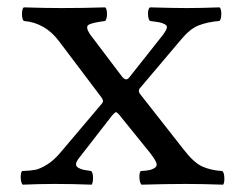

<svg xmlns="http://www.w3.org/2000/svg" viewBox="-20 -502 680 524"><path d="M225.1 -409.2 313 -293Q324.2 -278.8 333 -291L425.8 -408.2Q433.6 -419.4 435.3 -425.8Q437 -432.1 429.4 -436Q421.9 -439.9 413.3 -441.4Q404.8 -442.9 389.2 -444.8Q384.3 -449.7 384 -463.9Q383.8 -478 389.2 -481.9Q456.1 -480 490.2 -480Q525.4 -480 579.1 -481.9Q584 -478 584 -464.1Q584 -450.2 579.1 -444.8Q544.9 -441.9 521.5 -432.4Q498 -422.9 474.1 -394L361.8 -261.2Q356 -254.4 361.8 -246.1L481 -94.2Q508.8 -58.1 532 -47.6Q555.2 -37.1 586.9 -35.2Q591.8 -30.3 592.3 -16.6Q592.8 -2.9 588.9 2Q530.8 0 487.8 0Q436 0 366.2 2Q361.3 -2.9 360.6 -16.4Q359.9 -29.8 363.8 -35.2Q380.9 -36.1 388.9 -38.1Q397 -40 403.6 -44.9Q410.2 -49.8 406 -59.3Q401.9 -68.8 390.1 -84L305.2 -189Q298.3 -196.8 295.7 -195.8Q293 -194.8 286.1 -187L195.8 -70.8Q188 -61 187.5 -54.4Q187 -47.9 194.1 -43.9Q201.2 -40 208 -38.6Q214.8 -37.1 229 -35.2Q233.9 -30.3 233.9 -16.6Q233.9 -2.9 230 2Q181.2 0 128.9 0Q88.9 0 42 2Q37.1 -2.9 36.6 -16.4Q36.1 -29.8 40 -35.2Q64 -36.1 76.4 -38.6Q88.9 -41 107.9 -52.5Q127 -64 146 -86.9L258.8 -220.2Q263.7 -226.1 257.8 -234.9L142.1 -388.2Q104 -439.9 44.9 -444.8Q40 -449.7 40 -463.9Q40 -478 44.9 -481.9Q104 -480 147.9 -480Q208 -480 267.1 -481.9Q272 -478 272 -464.1Q272 -450.2 267.1 -444.8Q230 -439.9 221.4 -434.1Q212.9 -428.2 225.1 -409.2Z"/></svg>

Font: Linux Libertine Mono
Style: Mono
Weight: 400
Designer: Philipp H. Poll
Foundry: Philipp H. Poll
Version: Version 5.1.7 ; ttfautohint (v0.9)